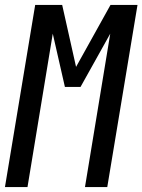

<svg xmlns="http://www.w3.org/2000/svg" viewBox="-33 -755 575 775"><path d="M-13 0 109 -735H218L274 -485L413 -735H522L400 0H310L412 -619L292 -404H229L180 -619L78 0Z"/></svg>

Font: Iosevka Curly Medium Oblique
Style: Regular
Weight: 500
Italic angle: -9°
Monospace: yes
Designer: Belleve Invis
Foundry: Belleve Invis
Version: Version 11.1.0; ttfautohint (v1.8.3)